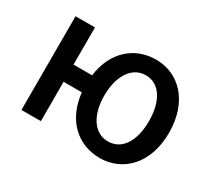

<svg xmlns="http://www.w3.org/2000/svg" viewBox="-115 -763 1073 976"><g transform="rotate(30 421.5 -275.5)"><path d="M201 0V-231H308C324 -77 424 13 553 13C687 13 795 -92 795 -274C795 -458 687 -564 553 -564C428 -564 329 -479 310 -332H201V-550H87V0ZM415 -274C415 -391 467 -469 547 -469C629 -469 677 -391 677 -274C677 -158 629 -81 547 -81C467 -81 415 -158 415 -274Z"/></g></svg>

Font: Kinto Sans Med
Style: Regular
Weight: 500
Designer: Authors: Ryoko NISHIZUKA  (kana & ideographs); Paul D. Hunt (Latin, Greek & Cyrillic); Wenlong ZHANG  (bopomofo); Sandol
Foundry: Adobe Systems Incorporated, ookami Inc.
Version: Version 0.001